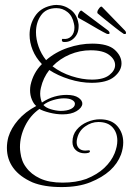

<svg xmlns="http://www.w3.org/2000/svg" viewBox="-20 -695 531 779"><path d="M486 -557Q485 -557 483.5 -557Q482 -557 480 -559Q469 -566 448 -582.5Q427 -599 406 -616Q385 -633 377 -640Q374 -642 375 -647Q376 -654 383 -662.5Q390 -671 394 -667L487 -571Q492 -565 491 -563Q492 -556 486 -557ZM420 -557Q419 -557 417 -557Q415 -557 413 -558Q402 -563 378.5 -576.5Q355 -590 332 -603.5Q309 -617 299 -622Q296 -624 296 -628Q296 -636 302 -645.5Q308 -655 312 -651L419 -571Q424 -566 424 -564Q426 -557 420 -557ZM230 64Q159 64 112 45Q60 22 34 -13.5Q8 -49 8 -95Q8 -117 14 -139Q25 -175 53.5 -208Q82 -241 127 -265Q117 -273 109.5 -290.5Q102 -308 102 -329Q102 -334 102.5 -339.5Q103 -345 104 -350Q115 -400 150 -435Q125 -461 112.5 -492Q100 -523 100 -554Q100 -595 121.5 -628.5Q143 -662 186 -672Q198 -675 209 -675Q240 -675 266 -656Q292 -637 298 -601Q299 -598 299 -594.5Q299 -591 299 -588Q299 -559 280.5 -540.5Q262 -522 236 -525Q231 -527 231 -532Q231 -539 237 -537Q257 -535 269.5 -548Q282 -561 282 -583Q282 -587 281.5 -591Q281 -595 280 -599Q274 -630 254 -646Q234 -662 209 -662Q167 -662 146.5 -633Q126 -604 126 -564Q126 -536 136.5 -506Q147 -476 167 -451Q205 -484 255 -501Q305 -518 354 -518Q418 -518 445.5 -493Q473 -468 473 -438Q473 -408 443.5 -383.5Q414 -359 352 -359Q308 -359 261.5 -373.5Q215 -388 180 -411Q155 -379 146 -339Q143 -327 143 -315Q143 -305 145 -296Q147 -287 150 -279Q176 -296 201 -303Q226 -310 250 -310Q282 -310 298.5 -298.5Q315 -287 314 -273Q312 -257 290.5 -244Q269 -231 234 -231Q208 -231 180.5 -238Q153 -245 140 -253Q103 -227 82 -184.5Q61 -142 61 -98Q61 -93 61.5 -87Q62 -81 63 -75Q65 -59 70.5 -44Q76 -29 86 -16Q106 12 142.5 29Q179 46 234 46Q288 46 330 31Q375 13 403.5 -14Q432 -41 445 -73Q456 -101 456 -124Q456 -157 436.5 -178.5Q417 -200 379 -200Q351 -200 325.5 -182Q300 -164 293 -133Q292 -129 291.5 -125.5Q291 -122 291 -118Q291 -102 300.5 -93Q310 -84 326 -84Q329 -84 332 -84.5Q335 -85 338 -85H341Q345 -85 345 -82Q345 -77 339 -75Q335 -74 331.5 -73.5Q328 -73 324 -73Q302 -73 288 -85.5Q274 -98 274 -119Q274 -148 291 -168.5Q308 -189 334 -200Q360 -211 385 -211Q432 -211 456 -183.5Q480 -156 480 -117Q480 -94 471 -68Q457 -31 426 -3Q395 25 346.5 44.5Q298 64 230 64ZM353 -372Q400 -372 423.5 -390.5Q447 -409 447 -431Q447 -454 422.5 -472.5Q398 -491 348 -491Q304 -491 263.5 -474Q223 -457 193 -426Q227 -400 270.5 -386Q314 -372 353 -372ZM225 -245Q252 -245 268 -253Q284 -261 284 -274Q284 -283 272.5 -289.5Q261 -296 239 -296Q220 -296 196 -289Q172 -282 156 -269Q166 -258 185.5 -252Q205 -246 225 -245ZM420 -557Q419 -557 417 -557Q415 -557 413 -558Q402 -563 378.5 -576.5Q355 -590 332 -603.5Q309 -617 299 -622Q296 -624 296 -628Q296 -636 302 -645.5Q308 -655 312 -651L419 -571Q424 -566 424 -564Q426 -557 420 -557Z"/></svg>

Font: Puppies Play
Style: Regular
Weight: 400
Designer: Robert E. Leuschke
Foundry: Robert E. Leuschke
Version: Version 1.010; ttfautohint (v1.8.3)